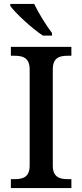

<svg xmlns="http://www.w3.org/2000/svg" viewBox="-20 -951 416 971"><path d="M197 -771H243V-784C214 -822 174 -886 153 -931H32V-921C57 -886 141 -807 197 -771ZM35 0H341V-45H322C281 -45 247 -56 247 -113V-600C247 -659 280 -669 322 -669H341V-714H35V-669H55C95 -669 130 -659 130 -600V-113C130 -55 95 -45 55 -45H35Z"/></svg>

Font: Noto Serif Telugu Medium
Style: Regular
Weight: 500
Designer: Jelle Bosma - Monotype Design Team
Foundry: Monotype Imaging Inc.
Version: Version 2.005